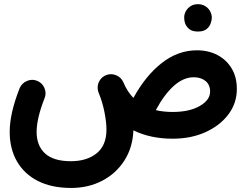

<svg xmlns="http://www.w3.org/2000/svg" viewBox="-20 -614 1192 929"><path d="M26.9 23.9Q26.9 -64.9 74.7 -186.5Q85 -211.4 110.1 -222.2Q135.3 -232.9 159.2 -223.1Q184.1 -213.4 194.8 -188.5Q205.6 -163.6 195.8 -139.2Q157.2 -41 157.2 23.9Q157.2 91.3 198.2 128.7Q239.3 166 322.8 166Q399.9 166 447.5 127.9Q495.1 89.8 495.1 12.7Q495.1 -22 485.6 -70.8Q476.1 -119.6 457 -166Q454.1 -173.3 453.1 -180.7Q453.1 -180.7 453.1 -181.2Q453.1 -181.2 453.1 -181.6Q450.2 -203.1 460.9 -222.2Q471.7 -241.2 492.2 -250Q516.6 -260.3 541.7 -250Q566.9 -239.7 577.1 -215.3Q595.7 -170.9 625.5 -140.1Q684.1 -247.6 762.7 -309.1Q841.3 -370.6 932.6 -370.6Q988.8 -370.6 1032.2 -347.7Q1075.7 -324.7 1100.8 -283Q1126 -241.2 1126 -183.6Q1126 -114.7 1085 -60.3Q1043.9 -5.9 973.9 25.6Q903.8 57.1 815.4 57.1Q707.5 57.1 625.5 16.6Q622.1 100.1 581.8 162.8Q541.5 225.6 474.6 260.5Q407.7 295.4 324.2 295.4Q230 295.4 163.6 261.7Q97.2 228 62 166.7Q26.9 105.5 26.9 23.9ZM917.5 -240.2Q867.7 -240.2 821 -198.5Q774.4 -156.7 733.9 -81.1Q771 -72.3 815.4 -72.3Q896.5 -72.3 946.5 -101.1Q996.6 -129.9 996.6 -170.9Q996.6 -204.1 974.4 -222.2Q952.1 -240.2 917.5 -240.2ZM871.1 -529.3Q871.1 -554.2 889.6 -574Q908.2 -593.8 937 -593.8Q957.5 -593.8 971.9 -585Q986.3 -576.2 994.6 -563.5Q1004.9 -545.9 1004.9 -528.8Q1004.9 -515.6 999 -499.8Q993.2 -483.9 978.8 -472.7Q964.4 -461.4 937.5 -461.4Q910.2 -461.4 896 -473.1Q881.8 -484.9 876 -500Q871.1 -513.2 871.1 -529.3Z"/></svg>

Font: Mikhak Bold
Style: Regular
Weight: 700
Designer: Amin Abedi
Version: Version 3.3